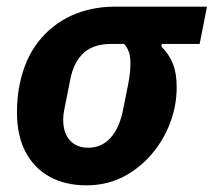

<svg xmlns="http://www.w3.org/2000/svg" viewBox="-20 -545 642 577"><path d="M580 -413H466L465 -405Q489 -381 500 -352.5Q511 -324 511 -283Q511 -268 509.5 -253Q508 -238 505 -223Q492 -160 455 -106.5Q418 -53 363 -20.5Q308 12 240 12Q176 12 129 -14Q82 -40 56.5 -89Q31 -138 31 -207Q31 -230 33 -251Q35 -272 39 -291Q54 -366 94 -418Q134 -470 193.5 -497.5Q253 -525 326 -525H602ZM353 -413H315Q262 -413 232.5 -387Q203 -361 192 -310L173 -215Q172 -211 171 -202.5Q170 -194 170 -184Q170 -159 178.5 -140.5Q187 -122 204 -111.5Q221 -101 245 -101Q285 -101 312 -130.5Q339 -160 350 -216L366 -296Q369 -313 370.5 -327Q372 -341 372 -356Q372 -373 368 -386.5Q364 -400 353 -413Z"/></svg>

Font: IBM Plex Sans
Style: Italic
Weight: 400
Italic angle: -11.31°
Designer: Mike Abbink, Paul van der Laan, Pieter van Rosmalen
Foundry: Bold Monday
Version: Version 3.201